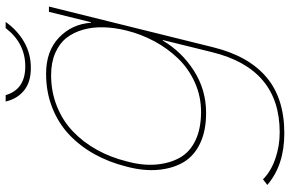

<svg xmlns="http://www.w3.org/2000/svg" viewBox="-196 -630 1040 689"><g transform="rotate(-90 324.5 -285.0)"><path d="M560.1 -352.1Q570.3 -394 571.5 -432.9Q572.8 -471.7 563.2 -506.3Q553.7 -541 533.7 -566.7Q513.7 -592.3 479.5 -607.2Q445.3 -622.1 399.9 -622.1Q340.3 -622.1 288.3 -601.3Q236.3 -580.6 197.8 -543.7Q159.2 -506.8 132.1 -458Q105 -409.2 90.8 -352.1Q74.7 -293.9 79.1 -244.9Q83.5 -195.8 103.8 -159.9Q124 -124 166 -104Q208 -84 268.1 -84Q323.7 -84 373.3 -106.2Q422.9 -128.4 459.2 -166Q495.6 -203.6 521.2 -251.2Q546.9 -298.8 560.1 -352.1ZM627 -629.9H646L500 -41Q468.8 85.9 392.8 150.4Q316.9 214.8 190.9 214.8Q77.1 214.8 5.9 153.8L25.9 138.2Q54.2 166.5 99.6 182.4Q145 198.2 194.8 198.2Q422.4 198.2 481.9 -43L525.9 -221.2H523.9Q483.4 -152.8 415.3 -109.4Q347.2 -65.9 264.2 -65.9Q200.2 -65.9 155 -87.4Q109.9 -108.9 87.4 -147Q64.9 -185.1 60.1 -237.5Q55.2 -290 71.8 -352.1Q87.4 -414.6 116.5 -466.8Q145.5 -519 187 -557.9Q228.5 -596.7 284.2 -618.4Q339.8 -640.1 404.8 -640.1Q486.3 -640.1 534.7 -593.8Q583 -547.4 587.9 -479H589.8ZM568.8 -785.2H590.8Q561 -743.2 519 -719Q477.1 -694.8 425.8 -694.8Q375 -694.8 345 -719Q314.9 -743.2 305.2 -785.2H328.1Q348.6 -714.8 431.2 -714.8Q514.6 -714.8 568.8 -785.2Z"/></g></svg>

Font: Sinkin Sans 100 Thin Italic
Style: Regular
Weight: 100
Italic angle: -112°
Designer: Keith Bates
Foundry: K-Type
Version: Sinkin Sans (version 1.0)  by Keith Bates   •   © 2014   www